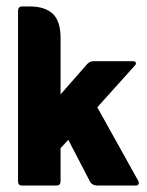

<svg xmlns="http://www.w3.org/2000/svg" viewBox="-20 -576 456 596"><path d="M168 -116V-13Q168 0 155 0H49Q36 0 36 -13V-542Q36 -556 49 -556H72Q119 -556 143.5 -533.5Q168 -511 168 -458V-283L247 -373Q257 -386 270 -386H394Q400 -386 401.5 -381.5Q403 -377 399 -373L282 -243L410 -13Q412 -9 410 -4.5Q408 0 403 0H283Q266 0 259 -13L192 -142Z"/></svg>

Font: Zain Black
Style: Regular
Weight: 900
Designer: Zain,Boutros
Foundry: Mobile Telecommunications Company (Zain), 2024
Version: Version 1.50; ttfautohint (v1.8.4)